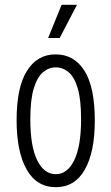

<svg xmlns="http://www.w3.org/2000/svg" viewBox="-20 -766 463 798"><path d="M212 12Q132 12 90.5 -62Q49 -136 49 -266Q49 -403 92 -471.5Q135 -540 211 -540Q288 -540 331 -472Q374 -404 374 -265Q374 -134 332.5 -61Q291 12 212 12ZM212 -42Q260 -42 288.5 -100Q317 -158 317 -271Q317 -352 303 -399Q289 -446 265 -466Q241 -486 212 -486Q183 -486 159 -466Q135 -446 120.5 -399Q106 -352 106 -270Q106 -158 134.5 -100Q163 -42 212 -42ZM228 -608H180L236 -746H300Z"/></svg>

Font: Bricolage Grotesque 10pt Condensed ExtraLight
Style: Regular
Weight: 200
Width: 3
Designer: Mathieu Triay
Foundry: Atelier Triay
Version: Version 1.000; ttfautohint (v1.8.4.7-5d5b);gftools[0.9.32]